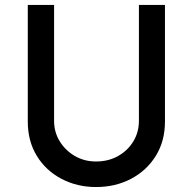

<svg xmlns="http://www.w3.org/2000/svg" viewBox="-20 -746 776 774"><path d="M198 -259Q198 -213 221 -176Q244 -139 282 -117Q320 -95 367 -95Q417 -95 456 -117Q495 -139 517.5 -176Q540 -213 540 -259V-726H645V-256Q645 -177 608 -117.5Q571 -58 508 -25Q445 8 367 8Q291 8 228 -25Q165 -58 128.5 -117.5Q92 -177 92 -256V-726H198Z"/></svg>

Font: Josefin Sans Thin Medium
Style: Regular
Weight: 500
Version: Version 2.000